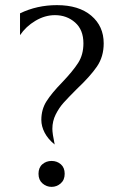

<svg xmlns="http://www.w3.org/2000/svg" viewBox="-20 -718 484 748"><path d="M193 -155Q167 -176 154 -201Q141 -226 141 -251Q141 -292 161.5 -324Q182 -356 222 -397Q264 -441 284.5 -473Q305 -505 305 -549Q305 -602 272.5 -630.5Q240 -659 194 -659Q155 -659 118 -637Q81 -615 58 -581V-666Q124 -698 202 -698Q287 -698 335.5 -657Q384 -616 384 -549Q384 -497 357.5 -458.5Q331 -420 279 -371Q246 -338 228 -318Q210 -298 197 -272Q184 -246 184 -216Q184 -198 193 -155ZM130 -41Q130 -65 145 -78Q160 -91 181 -91Q202 -91 217 -78Q232 -65 232 -41Q232 -17 216.5 -3.5Q201 10 181 10Q161 10 145.5 -3.5Q130 -17 130 -41Z"/></svg>

Font: BellefairVN
Style: Regular
Weight: 400
Designer: Nick Shinn, Liron Lavi Turkenic
Foundry: Shinntype
Version: Version 1.003